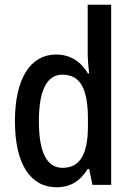

<svg xmlns="http://www.w3.org/2000/svg" viewBox="-20 -780 557 810"><path d="M219 10C280 10 320 -19 350 -67H356L370 0H449V-760H350V-552C350 -528 353 -499 356 -470H351C322 -520 276 -550 217 -550C109 -550 43 -450 43 -269C43 -88 108 10 219 10ZM244 -72C176 -72 144 -140 144 -269C144 -395 176 -465 243 -465C321 -465 351 -403 351 -275V-249C351 -130 318 -72 244 -72Z"/></svg>

Font: Noto Sans Tamil Condensed Medium
Style: Regular
Weight: 500
Width: 3
Designer: Jelle Bosma - Monotype Design Team
Foundry: Monotype Imaging Inc.
Version: Version 2.004